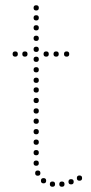

<svg xmlns="http://www.w3.org/2000/svg" viewBox="-20 -713 346 732"><path d="M251 -10Q241 -10 241 -20Q241 -30 251 -30Q261 -30 261 -20Q261 -10 251 -10ZM118 -241Q108 -241 108 -251Q108 -261 118 -261Q128 -261 128 -251Q128 -241 118 -241ZM118 -201Q108 -201 108 -211Q108 -221 118 -221Q128 -221 128 -211Q128 -201 118 -201ZM118 -161Q108 -161 108 -171Q108 -181 118 -181Q128 -181 128 -171Q128 -161 118 -161ZM118 -121Q108 -121 108 -131Q108 -141 118 -141Q128 -141 128 -131Q128 -121 118 -121ZM118 -81Q108 -81 108 -91Q108 -101 118 -101Q128 -101 128 -91Q128 -81 118 -81ZM124 -43Q114 -43 114 -53Q114 -63 124 -63Q134 -63 134 -53Q134 -43 124 -43ZM146 -14Q136 -14 136 -24Q136 -34 146 -34Q156 -34 156 -24Q156 -14 146 -14ZM118 -557Q108 -557 108 -567Q108 -577 118 -577Q128 -577 128 -567Q128 -557 118 -557ZM118 -515Q108 -515 108 -525Q108 -535 118 -535Q128 -535 128 -525Q128 -515 118 -515ZM118 -477Q108 -477 108 -487Q108 -497 118 -497Q128 -497 128 -487Q128 -477 118 -477ZM118 -397Q108 -397 108 -407Q108 -417 118 -417Q128 -417 128 -407Q128 -397 118 -397ZM118 -360Q108 -360 108 -370Q108 -380 118 -380Q128 -380 128 -370Q128 -360 118 -360ZM118 -320Q108 -320 108 -330Q108 -340 118 -340Q128 -340 128 -330Q128 -320 118 -320ZM118 -280Q108 -280 108 -290Q108 -300 118 -300Q128 -300 128 -290Q128 -280 118 -280ZM118 -673Q108 -673 108 -683Q108 -693 118 -693Q128 -693 128 -683Q128 -673 118 -673ZM118 -635Q108 -635 108 -645Q108 -655 118 -655Q128 -655 128 -645Q128 -635 118 -635ZM118 -597Q108 -597 108 -607Q108 -617 118 -617Q128 -617 128 -607Q128 -597 118 -597ZM118 -437Q108 -437 108 -447Q108 -457 118 -457Q128 -457 128 -447Q128 -437 118 -437ZM180 -1Q170 -1 170 -11Q170 -21 180 -21Q190 -21 190 -11Q190 -1 180 -1ZM216 -1Q206 -1 206 -11Q206 -21 216 -21Q226 -21 226 -11Q226 -1 216 -1ZM283 -24Q273 -24 273 -34Q273 -44 283 -44Q293 -44 293 -34Q293 -24 283 -24ZM75 -497Q65 -497 65 -507Q65 -517 75 -517Q85 -517 85 -507Q85 -497 75 -497ZM38 -497Q28 -497 28 -507Q28 -517 38 -517Q48 -517 48 -507Q48 -497 38 -497ZM156 -497Q146 -497 146 -507Q146 -517 156 -517Q166 -517 166 -507Q166 -497 156 -497ZM194 -497Q184 -497 184 -507Q184 -517 194 -517Q204 -517 204 -507Q204 -497 194 -497ZM234 -497Q224 -497 224 -507Q224 -517 234 -517Q244 -517 244 -507Q244 -497 234 -497Z"/></svg>

Font: Raleway Dots
Style: Regular
Weight: 400
Designer: Matt McInerney, Pablo Impallari, Rodrigo Fuenzalida, Brenda Gallo
Foundry: Matt McInerney, Pablo Impallari, Rodrigo Fuenzalida, Brenda Gallo
Version: Version 1.000